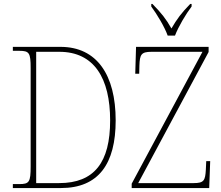

<svg xmlns="http://www.w3.org/2000/svg" viewBox="-20 -951 1119 971"><path d="M828 -771H865C882 -816 920 -880 949 -918V-931H942C897 -885 875 -855 847 -807C820 -855 796 -885 751 -931H745V-918C773 -880 812 -816 828 -771ZM45 0H288C479 0 565 -123 565 -342C565 -572 470 -714 286 -714H45V-694H77C128 -694 135 -684 135 -607V-109C135 -30 128 -20 77 -20H45ZM646 0H1038L1043 -136H1023L1021 -93C1018 -39 1012 -25 960 -25H679L1035 -688V-714H668L664 -578H684L685 -620C687 -675 694 -689 746 -689H1004L646 -22ZM279 -25H163V-689H280C457 -689 537 -554 537 -342C537 -131 458 -25 279 -25Z"/></svg>

Font: Noto Serif SemiCondensed Thin
Style: Regular
Weight: 100
Width: 4
Designer: Monotype Design Team
Foundry: Monotype Imaging Inc.
Version: Version 2.015